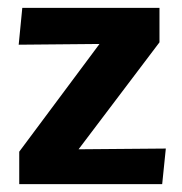

<svg xmlns="http://www.w3.org/2000/svg" viewBox="-20 -470 465 490"><path d="M29.1 0V-82.9L233.9 -357.8L27.7 -355.9L36.9 -450H387V-362L180.5 -89L403.2 -90.9L393.9 0Z"/></svg>

Font: Ancizar Sans Thin
Style: Regular
Weight: 100
Designer: Cesar Puertas, Viviana Monsalve, Julian Moncada, Julian Prieto, Jose Castro, Mariel Hernandez, Felipe Aragon, Sara Alarc
Version: Version 8.100